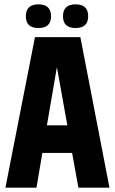

<svg xmlns="http://www.w3.org/2000/svg" viewBox="-20 -864 529 884"><path d="M270 -789Q270 -844 328 -844Q386 -844 386 -789Q386 -735 328 -735Q270 -735 270 -789ZM99 -789Q99 -844 157 -844Q215 -844 215 -789Q215 -735 157 -735Q99 -735 99 -789ZM196 -287H290L242 -555ZM341 0 312 -160H175L148 0H5L141 -693H350L484 0Z"/></svg>

Font: Khand Black
Style: Regular
Weight: 900
Designer: Sanchit Sawaria and Jyotish Sonowal (Devanagari), Satya Rajpurohit (Latin)
Foundry: Indian Type Foundry
Version: Version 2.000;PS 1.0;hotconv 1.0.79;makeotf.lib2.5.61930